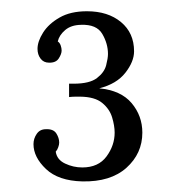

<svg xmlns="http://www.w3.org/2000/svg" viewBox="-20 -558 318 348"><path d="M129.1 -229.2Q85.8 -230.3 63.3 -251.7Q40.7 -273.2 40.7 -296.7Q40.7 -306.9 46.6 -315.4Q52.4 -323.8 63.1 -323.8Q76.6 -324.5 82 -316.3Q87.3 -308 87.3 -299.6Q87.3 -295.9 85.6 -291.2Q84 -286.4 81 -283.1Q83.2 -268.4 98.1 -261.5Q112.9 -254.5 129.1 -254.5Q158.4 -254.5 173.1 -274.5Q187.8 -294.5 187.8 -317.6Q187.8 -330 183.2 -345.3Q178.6 -360.5 165.2 -371.5Q151.8 -382.5 125.4 -382.8Q122.8 -382.8 117.3 -382.8Q111.8 -382.8 105.2 -382.1V-406.3Q107.4 -406.3 109.3 -406.3Q111.1 -406.3 113.3 -406.3Q142.6 -406.3 155.8 -416.6Q169.1 -426.8 172.4 -439.7Q175.7 -452.5 175.7 -460.2Q175.7 -478.9 165.4 -496.5Q155.1 -514.1 126.9 -513Q108.9 -512.7 98.1 -503.5Q87.3 -494.3 84.7 -482.9Q88.4 -480.4 90 -475.6Q91.7 -470.8 91.7 -466.4Q91.7 -460.2 86.5 -452.1Q81.4 -444.1 68.9 -444.4Q59 -444.4 53.5 -451.8Q48 -459.1 48 -469.4Q48 -482.9 58.1 -498.9Q68.2 -514.9 88 -526.2Q107.8 -537.6 137.5 -537.6Q175.7 -537.6 199.3 -518Q223 -498.3 223 -465Q223 -446.3 207.2 -426.1Q191.4 -405.9 159.9 -397.9Q199.1 -394.2 218.6 -371.1Q238 -348 238 -317.6Q238 -279.8 209.2 -253.9Q180.4 -228.1 129.1 -229.2Z"/></svg>

Font: Parastoo
Style: Regular
Weight: 400
Foundry: Saber Rastikerdar (saber.rastikerdar@gmail.com)
Version: Version 3.000